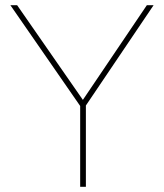

<svg xmlns="http://www.w3.org/2000/svg" viewBox="-20 -720 632 740"><path d="M289 0V-339L297 -300L20 -700H46L305 -327H294L546 -700H572L302 -300L311 -339V0Z"/></svg>

Font: Lexend Deca Thin
Style: Regular
Weight: 250
Designer: Bonnie Shaver-Troup, Thomas Jockin
Foundry: Lexend
Version: Version 1.007